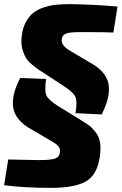

<svg xmlns="http://www.w3.org/2000/svg" viewBox="-30 -724 591 933"><path d="M284 -303 154 -388Q126 -408 109.5 -425Q93 -442 81.5 -475.5Q70 -509 76 -552Q81 -590 96 -617.5Q111 -645 131.5 -661.5Q152 -678 183 -688Q214 -698 244 -701Q274 -704 314 -704Q449 -701 541 -692L521 -566Q486 -568 360 -568Q311 -568 291.5 -561Q272 -554 270 -533Q266 -504 308 -479L407 -420Q485 -378 497 -317Q509 -256 464 -168L337 -174Q346 -230 337 -252Q328 -274 284 -303ZM68 -345 194 -340Q186 -283 195 -261.5Q204 -240 247 -212L378 -131Q399 -118 408 -110.5Q417 -103 434 -82.5Q451 -62 456 -32Q461 -2 455 38Q442 127 386.5 158Q331 189 219 189Q88 189 -10 176L10 51Q145 54 156 54Q211 54 234.5 47.5Q258 41 261 17Q267 -10 232 -31L125 -94Q47 -136 35 -197Q23 -258 68 -345Z"/></svg>

Font: Exo 2.0 Extra Bold
Style: Italic
Weight: 800
Italic angle: -8°
Designer: Natanael Gama
Version: Version 1.001;PS 001.001;hotconv 1.0.70;makeotf.lib2.5.58329